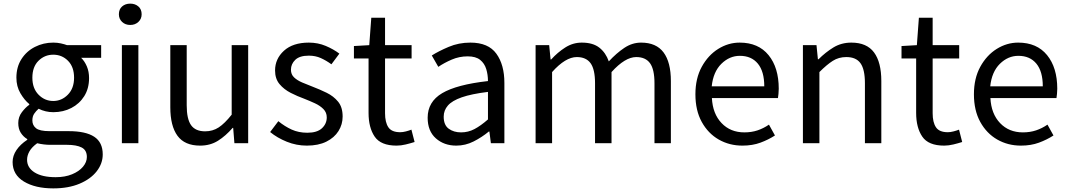

<svg xmlns="http://www.w3.org/2000/svg" viewBox="-20 -793 5915 1063"><path d="M274.9 250Q175.3 250 112.5 212.2Q49.8 174.3 49.8 104Q49.8 69.3 71.3 37.6Q92.8 5.9 130.9 -19V-22.9Q109.4 -35.6 95.2 -57.6Q81.1 -79.6 81.1 -111.8Q81.1 -145.5 101.1 -171.9Q121.1 -198.2 142.1 -212.9V-216.8Q115.2 -238.8 93 -276.6Q70.8 -314.5 70.8 -362.8Q70.8 -422.4 98.9 -466.1Q127 -509.8 173.6 -533.4Q220.2 -557.1 274.9 -557.1Q297.4 -557.1 317.1 -552.7Q336.9 -548.3 351.1 -543H540V-473.1H429.2Q448.7 -454.1 460.9 -425.3Q473.1 -396.5 473.1 -360.8Q473.1 -303.2 446.5 -260.7Q419.9 -218.3 375 -195.1Q330.1 -171.9 274.9 -171.9Q231.9 -171.9 193.8 -190.9Q179.2 -178.2 169.2 -163.3Q159.2 -148.4 159.2 -126Q159.2 -99.6 179.2 -83.3Q199.2 -66.9 253.9 -66.9H359.9Q454.6 -66.9 501.7 -35.9Q548.8 -4.9 548.8 62Q548.8 112.3 515.4 155.3Q481.9 198.2 420.4 224.1Q358.9 250 274.9 250ZM274.9 -233.9Q321.3 -233.9 355.7 -268.8Q390.1 -303.7 390.1 -362.8Q390.1 -422.4 356.7 -456.3Q323.2 -490.2 274.9 -490.2Q227.1 -490.2 193.1 -456.5Q159.2 -422.9 159.2 -362.8Q159.2 -303.7 193.4 -268.8Q227.5 -233.9 274.9 -233.9ZM288.1 188Q339.8 188 378.9 171.9Q418 155.8 439.5 130.1Q460.9 104.5 460.9 76.2Q460.9 38.6 432.4 23.7Q403.8 8.8 350.1 8.8H255.9Q241.2 8.8 222.7 6.6Q204.1 4.4 186 0Q156.7 21 143.3 44.4Q129.9 67.9 129.9 91.8Q129.9 135.7 171.9 161.9Q213.9 188 288.1 188Z M654.8 0V-543H746.1V0ZM701.2 -654.8Q673.8 -654.8 656 -671.6Q638.2 -688.5 638.2 -713.9Q638.2 -741.7 656 -757.3Q673.8 -772.9 701.2 -772.9Q728 -772.9 746.1 -757.3Q764.2 -741.7 764.2 -713.9Q764.2 -688.5 746.1 -671.6Q728 -654.8 701.2 -654.8Z M1087.9 13.2Q1002.4 13.2 962.6 -41.3Q922.9 -95.7 922.9 -199.2V-543H1013.7V-210Q1013.7 -134.3 1037.8 -100.1Q1062 -65.9 1115.7 -65.9Q1157.7 -65.9 1190.9 -87.6Q1224.1 -109.4 1262.7 -158.2V-543H1354V0H1277.8L1271 -85H1268.1Q1229.5 -40.5 1186.8 -13.7Q1144 13.2 1087.9 13.2Z M1678.7 13.2Q1621.1 13.2 1567.9 -8.3Q1514.6 -29.8 1475.6 -62L1521 -122.1Q1556.2 -93.3 1594.7 -75.7Q1633.3 -58.1 1681.6 -58.1Q1735.8 -58.1 1762.5 -83Q1789.1 -107.9 1789.1 -143.1Q1789.1 -170.4 1770.5 -189.2Q1752 -208 1723.4 -221.2Q1694.8 -234.4 1665 -246.1Q1627 -259.8 1589.6 -278.8Q1552.2 -297.9 1527.6 -327.4Q1502.9 -356.9 1502.9 -402.8Q1502.9 -467.3 1552.2 -512.2Q1601.6 -557.1 1689.9 -557.1Q1740.2 -557.1 1783.4 -538.8Q1826.7 -520.5 1858.9 -496.1L1814.9 -437Q1786.1 -458 1756.3 -471.4Q1726.6 -484.9 1689.9 -484.9Q1638.7 -484.9 1614.7 -461.7Q1590.8 -438.5 1590.8 -407.2Q1590.8 -380.9 1608.2 -364.5Q1625.5 -348.1 1652.8 -336.4Q1680.2 -324.7 1710.9 -313Q1750.5 -297.9 1788.6 -279.3Q1826.7 -260.7 1851.8 -230.2Q1877 -199.7 1877 -147.9Q1877 -104 1854 -67.4Q1831.1 -30.8 1786.9 -8.8Q1742.7 13.2 1678.7 13.2Z M2175.8 13.2Q2088.4 13.2 2054.4 -36.6Q2020.5 -86.4 2020.5 -168V-469.2H1939.5V-538.1L2024.4 -543L2035.6 -694.8H2111.8V-543H2258.8V-469.2H2111.8V-166Q2111.8 -115.7 2130.1 -88.4Q2148.4 -61 2195.8 -61Q2210 -61 2227.1 -65.4Q2244.1 -69.8 2257.8 -75.2L2275.4 -6.8Q2252.4 0.5 2226.3 6.8Q2200.2 13.2 2175.8 13.2Z M2506.3 13.2Q2438.5 13.2 2393.1 -27.1Q2347.7 -67.4 2347.7 -141.1Q2347.7 -229.5 2428 -277.1Q2508.3 -324.7 2681.6 -344.2Q2681.6 -378.9 2672.1 -410.4Q2662.6 -441.9 2638.4 -461.4Q2614.3 -481 2569.3 -481Q2522.5 -481 2480.7 -462.9Q2439 -444.8 2406.7 -422.9L2370.6 -485.8Q2408.2 -509.8 2463.9 -533.4Q2519.5 -557.1 2584.5 -557.1Q2683.6 -557.1 2728 -495.8Q2772.5 -434.6 2772.5 -334V0H2697.8L2689.5 -64.9H2686.5Q2647.5 -32.7 2602.1 -9.8Q2556.6 13.2 2506.3 13.2ZM2532.7 -60.1Q2572.3 -60.1 2606.9 -78.4Q2641.6 -96.7 2681.6 -131.8V-284.2Q2589.8 -272.9 2536.4 -254.2Q2482.9 -235.4 2459.7 -208.7Q2436.5 -182.1 2436.5 -147Q2436.5 -100.6 2464.4 -80.3Q2492.2 -60.1 2532.7 -60.1Z M2945.3 0V-543H3020.5L3028.3 -463.9H3031.7Q3066.9 -502.9 3109.4 -530Q3151.9 -557.1 3200.7 -557.1Q3262.7 -557.1 3298.3 -529.1Q3334 -501 3350.6 -453.1Q3392.6 -498.5 3436.3 -527.8Q3480 -557.1 3529.3 -557.1Q3613.3 -557.1 3653.8 -502.7Q3694.3 -448.2 3694.3 -344.2V0H3603.5V-332Q3603.5 -408.7 3578.9 -442.9Q3554.2 -477.1 3502.4 -477.1Q3440.9 -477.1 3365.7 -394V0H3274.4V-332Q3274.4 -408.7 3249.8 -442.9Q3225.1 -477.1 3173.3 -477.1Q3110.8 -477.1 3036.6 -394V0Z M4090.3 13.2Q4018.1 13.2 3959.2 -20.5Q3900.4 -54.2 3865.2 -117.9Q3830.1 -181.6 3830.1 -271Q3830.1 -358.9 3865.2 -423.1Q3900.4 -487.3 3956.3 -522.2Q4012.2 -557.1 4075.2 -557.1Q4178.7 -557.1 4235.1 -487.8Q4291.5 -418.5 4291.5 -301.8Q4291.5 -287.1 4290 -273.4Q4288.6 -259.8 4287.1 -250H3921.4Q3925.8 -163.1 3974.9 -111.6Q4023.9 -60.1 4101.1 -60.1Q4141.1 -60.1 4174.3 -71.3Q4207.5 -82.5 4237.3 -103L4270.5 -43Q4234.4 -19.5 4190.2 -3.2Q4146 13.2 4090.3 13.2ZM3920.4 -314.9H4211.4Q4211.4 -397.5 4175.8 -440.7Q4140.1 -483.9 4076.2 -483.9Q4018.6 -483.9 3973.6 -439.5Q3928.7 -395 3920.4 -314.9Z M4425.3 0V-543H4500.5L4508.3 -464.8H4511.7Q4550.3 -503.4 4594.2 -530.3Q4638.2 -557.1 4693.4 -557.1Q4778.8 -557.1 4819.1 -502.7Q4859.4 -448.2 4859.4 -344.2V0H4768.6V-332Q4768.6 -408.7 4744.1 -442.9Q4719.7 -477.1 4665.5 -477.1Q4623.5 -477.1 4590.6 -456.1Q4557.6 -435.1 4516.6 -394V0Z M5207.5 13.2Q5120.1 13.2 5086.2 -36.6Q5052.2 -86.4 5052.2 -168V-469.2H4971.2V-538.1L5056.2 -543L5067.4 -694.8H5143.6V-543H5290.5V-469.2H5143.6V-166Q5143.6 -115.7 5161.9 -88.4Q5180.2 -61 5227.5 -61Q5241.7 -61 5258.8 -65.4Q5275.9 -69.8 5289.6 -75.2L5307.1 -6.8Q5284.2 0.5 5258.1 6.8Q5231.9 13.2 5207.5 13.2Z M5632.3 13.2Q5560.1 13.2 5501.2 -20.5Q5442.4 -54.2 5407.2 -117.9Q5372.1 -181.6 5372.1 -271Q5372.1 -358.9 5407.2 -423.1Q5442.4 -487.3 5498.3 -522.2Q5554.2 -557.1 5617.2 -557.1Q5720.7 -557.1 5777.1 -487.8Q5833.5 -418.5 5833.5 -301.8Q5833.5 -287.1 5832 -273.4Q5830.6 -259.8 5829.1 -250H5463.4Q5467.8 -163.1 5516.8 -111.6Q5565.9 -60.1 5643.1 -60.1Q5683.1 -60.1 5716.3 -71.3Q5749.5 -82.5 5779.3 -103L5812.5 -43Q5776.4 -19.5 5732.2 -3.2Q5688 13.2 5632.3 13.2ZM5462.4 -314.9H5753.4Q5753.4 -397.5 5717.8 -440.7Q5682.1 -483.9 5618.2 -483.9Q5560.5 -483.9 5515.6 -439.5Q5470.7 -395 5462.4 -314.9Z"/></svg>

Font: `nÑOS CN Regular
Style: Regular
Weight: 400
Designer: Ryoko NISHIZUKA ¬âXZm¬º[P (kana & ideographs); Paul D. Hunt (Latin, Greek & Cyrillic); Wenlong ZHANG _ e¬á¬ü¬ô (bopomof
Foundry: Adobe Systems Incorporated
Version: Version 1.004;PS 1.004;hotconv 1.0.82;makeotf.lib2.5.63406